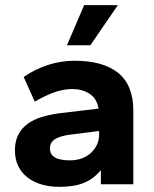

<svg xmlns="http://www.w3.org/2000/svg" viewBox="-20 -716 600 746"><path d="M211 10Q174 10 142.5 1Q111 -8 87.5 -26Q64 -44 51 -70.5Q38 -97 38 -132Q38 -167 51 -192.5Q64 -218 87.5 -235Q111 -252 142.5 -261.5Q174 -271 211 -276L363 -294Q356 -334 327.5 -352Q299 -370 261 -370Q229 -370 194.5 -358.5Q160 -347 115 -321L72 -417Q117 -448 167.5 -464Q218 -480 269 -480Q381 -480 439.5 -432.5Q498 -385 498 -286V0H372V-55Q343 -20 305 -5Q267 10 211 10ZM240 -540 307 -696H438L331 -540ZM251 -93Q278 -93 299 -101Q320 -109 334.5 -123Q349 -137 357 -154.5Q365 -172 365 -192V-207L254 -193Q214 -188 194 -175.5Q174 -163 174 -139Q174 -93 251 -93Z"/></svg>

Font: Celebes
Style: Bold
Weight: 700
Designer: Anugrah Pasau
Foundry: Lafontype
Version: Version 1.000; ttfautohint (v1.8.4)